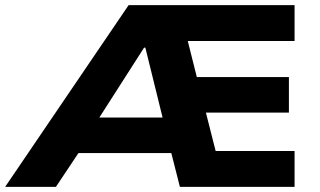

<svg xmlns="http://www.w3.org/2000/svg" viewBox="-56 -725 1243 745"><path d="M-36 0 443 -705H1087V-566H603L660 -616L720 -377L641 -426H1065V-288H670L730 -339L795 -83L716 -139H1087V0H642L592 -197L649 -131H216L289 -192L161 0ZM503 -540 309 -237 290 -269H620L584 -232L508 -540Z"/></svg>

Font: Nunito Sans 7pt SemiExpanded ExtraBold
Style: Regular
Weight: 800
Width: 6
Designer: Vernon Adams
Foundry: Vernon Adams
Version: Version 3.101;gftools[0.9.27]